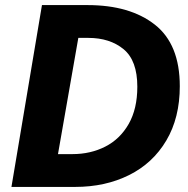

<svg xmlns="http://www.w3.org/2000/svg" viewBox="-20 -735 740 755"><path d="M145 -715H324Q491 -715 589 -638Q687 -561 687 -396Q687 -272 634 -182.5Q581 -93 487.5 -46.5Q394 0 276 0H25ZM520 -394Q520 -497 466 -541.5Q412 -586 327 -586H288L208 -129H265Q336 -129 394 -158.5Q452 -188 486 -247.5Q520 -307 520 -394Z"/></svg>

Font: Nebula Sans Bold
Style: Regular
Weight: 700
Italic angle: -9°
Designer: Paul D. Hunt for Adobe (as Source Sans)
Foundry: Nebula Entertainment & Broadcasting LLC
Version: Version 1.010